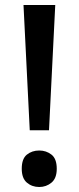

<svg xmlns="http://www.w3.org/2000/svg" viewBox="-20 -734 315 768"><path d="M176 -213H99L74 -714H201ZM67 -59Q67 -99 87.5 -115.5Q108 -132 137 -132Q165 -132 186 -115.5Q207 -99 207 -59Q207 -21 186 -3.5Q165 14 137 14Q108 14 87.5 -3.5Q67 -21 67 -59Z"/></svg>

Font: Noto Sans Sora Sompeng Medium
Style: Regular
Weight: 500
Designer: Monotype Design Team. David Williams.
Foundry: Monotype Imaging Inc.
Version: Version 2.101; ttfautohint (v1.8.4.7-5d5b)